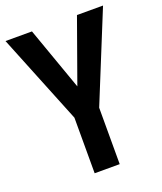

<svg xmlns="http://www.w3.org/2000/svg" viewBox="-133 -800 746 886"><g transform="rotate(-20 239.5 -357.0)"><path d="M240 -404 351 -714H479L301 -277V0H178V-273L0 -714H130Z"/></g></svg>

Font: Noto Sans Disp Cond SemBd
Style: Regular
Weight: 600
Width: 3
Designer: Monotype Design Team
Foundry: Monotype Imaging Inc.
Version: Version 2.000;GOOG;noto-source:20170915:90ef993387c0; ttfaut